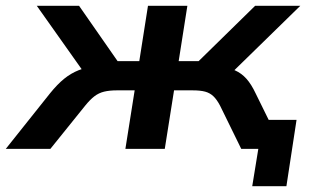

<svg xmlns="http://www.w3.org/2000/svg" viewBox="-63 -514 1078 663"><path d="M808 129 829 0H778L794 -100H961L926 129ZM-43 0 110 -192Q135 -223 158.5 -242Q182 -261 208.5 -271.5Q235 -282 266 -285L241 -244L64 -494H210L343 -303H418L448 -494H584L554 -303H623L818 -494H974L718 -244L695 -284Q726 -281 748.5 -271Q771 -261 788 -242Q805 -223 820 -191L914 0H770L697 -149Q686 -170 674 -181.5Q662 -193 645.5 -197.5Q629 -202 602 -202H538L506 0H370L402 -202H341Q315 -202 296.5 -197.5Q278 -193 263 -181.5Q248 -170 231 -149L111 0Z"/></svg>

Font: Nunito Sans 10pt SemiExpanded
Style: Bold Italic
Weight: 700
Width: 6
Italic angle: -9°
Designer: Vernon Adams
Foundry: Vernon Adams
Version: Version 3.101;gftools[0.9.27]